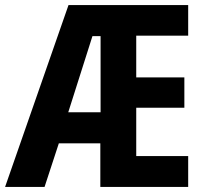

<svg xmlns="http://www.w3.org/2000/svg" viewBox="-24 -734 805 754"><path d="M715 0V-121H511V-311H700V-430H511V-594H715V-714H245L-4 0H151L207 -171H370V0ZM244 -293 339 -592H371V-293Z"/></svg>

Font: Noto Sans Lao Looped Condensed
Style: Bold
Weight: 700
Width: 3
Designer: Mark Frömberg, Ben Mitchell
Foundry: The Fontpad Ltd
Version: Version 1.002